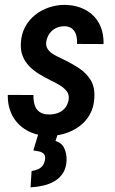

<svg xmlns="http://www.w3.org/2000/svg" viewBox="-20 -559 481 804"><path d="M267.6 -142.1Q270.5 -164.1 258.1 -178.7Q245.6 -193.4 227.3 -203.9Q209 -214.4 192.9 -222.2Q167 -234.9 143.8 -249Q120.6 -263.2 102.8 -281.5Q85 -299.8 75.2 -323.7Q65.4 -347.7 67.4 -379.4Q69.3 -416.5 85.2 -446Q101.1 -475.6 127 -496.3Q152.8 -517.1 185.8 -528.1Q218.8 -539.1 253.9 -538.6Q302.7 -537.1 339.4 -516.8Q376 -496.6 395.3 -460.2Q414.6 -423.8 413.6 -374.5L302.7 -375Q303.7 -394 299.3 -410.9Q294.9 -427.7 282.5 -438.5Q270 -449.2 248 -449.2Q228.5 -448.7 212.9 -440.7Q197.3 -432.6 187 -418Q176.8 -403.3 173.8 -384.3Q171.4 -369.1 177.5 -357.7Q183.6 -346.2 194.8 -337.6Q206.1 -329.1 219.5 -322.8Q232.9 -316.4 243.7 -311Q279.8 -293.9 310.8 -273.4Q341.8 -252.9 359.9 -223.4Q377.9 -193.8 375 -148.9Q373 -109.9 356.2 -79.8Q339.4 -49.8 312 -29.8Q284.7 -9.8 250.5 0.5Q216.3 10.7 179.7 9.8Q129.9 8.3 91.8 -13.4Q53.7 -35.2 32.7 -73.2Q11.7 -111.3 12.7 -161.6L120.1 -161.1Q119.6 -137.7 125.2 -119.1Q130.9 -100.6 145.8 -90.1Q160.6 -79.6 186 -79.6Q206.5 -79.6 223.9 -86.4Q241.2 -93.3 252.7 -107.2Q264.2 -121.1 267.6 -142.1ZM140.1 2.9H221.7L212.4 31.2Q239.3 39.6 249.3 62Q259.3 84.5 258.8 111.3Q257.8 143.1 244.4 164.6Q231 186 209.5 199Q188 211.9 161.6 218Q135.3 224.1 107.9 225.6L112.3 157.2Q126.5 155.3 138.4 150.1Q150.4 145 158.2 135Q166 125 168.5 109.4Q170.9 93.3 163.8 85.7Q156.7 78.1 144.8 75.4Q132.8 72.8 119.6 70.8Z"/></svg>

Font: Roboto Condensed Medium
Style: Italic
Weight: 500
Italic angle: -12°
Designer: Christian Robertson
Foundry: Google
Version: Version 3.0; 2020